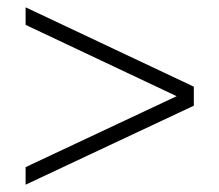

<svg xmlns="http://www.w3.org/2000/svg" viewBox="-20 -614 600 525"><path d="M50 -109V-157L463 -351L50 -546V-594L510 -377V-325Z"/></svg>

Font: MuseoModerno ExtraLight
Style: Regular
Weight: 200
Designer: Pablo Cosgaya, Héctor Gatti, Marcela Romero, and the Authors of The MuseoModerno Project.
Foundry: Omnibus-Type Team
Version: Version 1.001